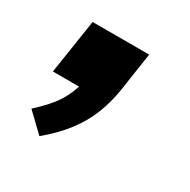

<svg xmlns="http://www.w3.org/2000/svg" viewBox="-83 -228 452 456"><g transform="rotate(30 143.5 0.0)"><path d="M76 149 27 102Q50 81 66 61.5Q82 42 91.5 19.5Q101 -3 106 -26L131 0H27L50 -149H205L189 -42Q183 -5 170 27.5Q157 60 134 90Q111 120 76 149Z"/></g></svg>

Font: Nunito Sans 10pt SemiExpanded
Style: Bold Italic
Weight: 700
Width: 6
Italic angle: -9°
Designer: Vernon Adams
Foundry: Vernon Adams
Version: Version 3.101;gftools[0.9.27]